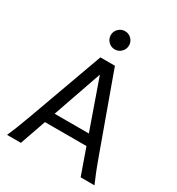

<svg xmlns="http://www.w3.org/2000/svg" viewBox="-215 -1068 1111 1203"><g transform="rotate(30 340.5 -466.5)"><path d="M119.6 0H19.5Q32.7 -29.8 47.9 -67.4Q63 -105 87.9 -173.3L283.2 -712.9H388.2L583.5 -173.3Q607.9 -105.5 623.5 -67.4Q639.2 -29.3 651.9 0H551.8L485.4 -188H185.1ZM459 -263.7 334.5 -617.7 211.4 -263.7ZM269.5 -866.7Q269.5 -894 289.1 -913.3Q308.6 -932.6 335.4 -932.6Q362.8 -932.6 382.1 -913.3Q401.4 -894 401.4 -866.7Q401.4 -839.8 382.1 -820.3Q362.8 -800.8 335.4 -800.8Q308.6 -800.8 289.1 -820.3Q269.5 -839.8 269.5 -866.7Z"/></g></svg>

Font: Andika LitF DSA DSG
Style: Regular
Weight: 400
Designer: Victor Gaultney, Annie Olsen, Julie Remington, Don Collingsworth, Eric Hays, Becca Hirsbrunner
Foundry: SIL International
Version: Version 6.200 ; LitF DSA DSG; ttfautohint (v1.8.3.10-c5d8)